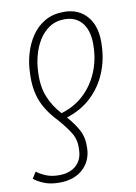

<svg xmlns="http://www.w3.org/2000/svg" viewBox="-103 -596 626 883"><g transform="rotate(-10 210.5 -154.0)"><path d="M258 -539Q328 -539 368 -490.5Q408 -442 403 -355Q401 -289 376 -229Q351 -169 304 -124.5Q257 -80 188 -58Q220 -22 238.5 13Q257 48 255 97Q253 157 212 194Q171 231 103 231Q59 231 29 218Q-1 205 -16 192L3 162Q21 176 46.5 186.5Q72 197 106 197Q157 197 186.5 170.5Q216 144 217 98Q220 52 200 19.5Q180 -13 147 -51Q94 -106 73 -161.5Q52 -217 56 -289Q57 -335 70 -379.5Q83 -424 107.5 -460Q132 -496 169.5 -517.5Q207 -539 258 -539ZM255 -505Q214 -505 184 -485Q154 -465 134.5 -433Q115 -401 105 -363Q95 -325 94 -289Q90 -222 109.5 -172.5Q129 -123 167 -82Q230 -101 273 -141.5Q316 -182 339.5 -237Q363 -292 365 -353Q369 -426 339.5 -465.5Q310 -505 255 -505Z"/></g></svg>

Font: Noto Sans Condensed ExtraLight
Style: Italic
Weight: 200
Width: 3
Italic angle: -12°
Designer: Monotype Design Team
Foundry: Monotype Imaging Inc.
Version: Version 2.013; ttfautohint (v1.8.4.7-5d5b)